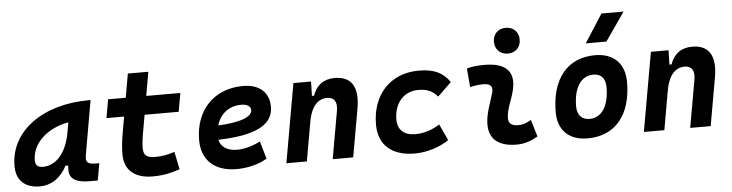

<svg xmlns="http://www.w3.org/2000/svg" viewBox="-48 -1019 4784 1254"><g transform="rotate(-5 2344.0 -392.5)"><path d="M168.9 10.3C244.6 10.3 307.6 -32.2 347.2 -109.4H365.2C358.9 -54.2 363.8 4.9 496.1 4.9H549.3L568.8 -106.9H545.4C491.7 -106.9 478 -120.6 485.8 -166.5L547.9 -522.5H535.6C239.3 -522.5 15.6 -370.1 15.6 -135.3C15.6 -43 71.3 10.3 168.9 10.3ZM200.7 -115.2C166.5 -115.2 150.9 -129.9 150.9 -162.1C150.9 -275.4 252.4 -365.2 390.6 -390.6L379.4 -325.7C356 -191.4 286.1 -115.2 200.7 -115.2Z M909.7 9.8C982.9 9.8 1037.1 -4.4 1087.9 -21.5L1064 -137.7C1013.2 -121.1 982.4 -115.7 933.6 -115.7C882.3 -115.7 859.9 -134.3 859.9 -177.7C859.9 -213.9 863.3 -238.3 874.5 -301.3L891.1 -396H1114.7L1136.2 -517.6H912.6L939.9 -673.8H805.7L778.3 -517.6H662.6L641.1 -396H756.8L740.2 -301.3C727.1 -226.1 724.6 -193.4 724.6 -148.4C724.6 -47.4 792.5 9.8 909.7 9.8Z M1473.6 -115.7C1409.7 -115.7 1367.7 -143.6 1356.9 -191.4C1592.8 -197.8 1717.8 -253.4 1717.8 -376C1717.8 -471.2 1654.3 -527.3 1547.4 -527.3C1357.9 -527.3 1231.4 -396.5 1231.4 -199.7C1231.4 -67.9 1316.4 9.8 1459.5 9.8C1523.9 9.8 1597.7 -4.4 1659.7 -41L1626 -156.7C1576.7 -130.9 1520.5 -115.7 1473.6 -115.7ZM1364.3 -284.7C1386.2 -359.4 1445.3 -406.2 1523.9 -406.2C1564.5 -406.2 1587.4 -391.1 1587.4 -365.7C1587.4 -320.3 1505.4 -291 1364.3 -284.7Z M1786.1 0H1920.4L1964.4 -250.5V-249.5C1982.9 -363.8 2032.7 -401.9 2088.4 -401.9C2133.8 -401.9 2155.3 -371.1 2145 -312.5L2089.8 0H2224.1L2279.8 -315.4C2304.2 -454.6 2258.8 -527.3 2148.4 -527.3C2075.2 -527.3 2026.9 -489.7 2004.9 -423.8H1990.7L1993.2 -517.6H1877.4Z M2641.1 -115.7C2568.8 -115.7 2526.9 -153.8 2526.4 -220.2C2526.9 -329.6 2589.8 -401.9 2686.5 -401.9C2742.7 -401.9 2780.3 -385.3 2812 -347.2L2902.3 -434.6C2857.9 -499.5 2797.4 -527.3 2700.2 -527.3C2513.7 -527.3 2391.1 -397.5 2391.1 -199.7C2391.1 -66.9 2477.1 9.8 2627 9.8C2709 9.8 2790.5 -17.1 2852.1 -58.1L2802.2 -165.5C2758.3 -135.7 2699.7 -115.7 2641.1 -115.7Z M3401.4 -142.6C3367.7 -123 3347.2 -115.7 3314.9 -115.7C3272 -115.7 3250.5 -134.8 3252.9 -172.4C3257.3 -234.9 3285.6 -281.2 3300.8 -345.2C3330.1 -465.3 3272.9 -527.3 3129.9 -527.3C3091.3 -527.3 3052.7 -524.4 3014.6 -513.7L3024.9 -390.6C3054.7 -398.4 3084.5 -401.9 3114.3 -401.9C3157.7 -401.9 3175.8 -382.3 3166 -345.2C3151.9 -288.1 3121.1 -222.7 3116.7 -153.3C3109.9 -46.4 3170.9 9.8 3295.9 9.8C3353 9.8 3395 -8.3 3435.1 -31.2ZM3290 -587.4C3340.3 -587.4 3374.5 -621.6 3374.5 -671.9C3374.5 -722.2 3340.3 -756.3 3290 -756.3C3239.7 -756.3 3205.6 -722.2 3205.6 -671.9C3205.6 -621.6 3239.7 -587.4 3290 -587.4Z M3760.7 9.8C3941.9 9.8 4048.8 -118.2 4048.8 -335C4048.8 -456.1 3977.1 -527.3 3855.5 -527.3C3674.3 -527.3 3567.4 -397.5 3567.4 -177.7C3567.4 -60.1 3639.2 9.8 3760.7 9.8ZM3784.2 -115.7C3733.4 -115.7 3703.6 -148.4 3703.6 -203.6C3703.6 -328.1 3752.4 -401.9 3834.5 -401.9C3883.8 -401.9 3912.6 -369.1 3912.6 -314C3912.6 -189.5 3864.7 -115.7 3784.2 -115.7ZM3802.2 -609.4H3937.5L4066.4 -794.9H3921.4Z M4129.9 0H4264.2L4308.1 -250.5V-249.5C4326.7 -363.8 4376.5 -401.9 4432.1 -401.9C4477.5 -401.9 4499 -371.1 4488.8 -312.5L4433.6 0H4567.9L4623.5 -315.4C4647.9 -454.6 4602.5 -527.3 4492.2 -527.3C4418.9 -527.3 4370.6 -489.7 4348.6 -423.8H4334.5L4336.9 -517.6H4221.2Z"/></g></svg>

Font: Cascadia Code
Style: Bold Italic
Weight: 700
Italic angle: -10°
Monospace: yes
Designer: Aaron Bell
Foundry: Saja Typeworks
Version: Version 2404.023